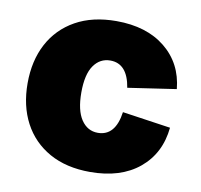

<svg xmlns="http://www.w3.org/2000/svg" viewBox="-67 -624 738 705"><g transform="rotate(10 301.5 -272.0)"><path d="M312.5 9.8Q223.6 9.8 160.4 -25.6Q97.2 -61 63.7 -124.3Q30.3 -187.5 30.3 -271.5Q30.3 -355.5 63.7 -418.7Q97.2 -481.9 160.4 -517.3Q223.6 -552.7 312.5 -552.7Q425.3 -552.7 494.9 -496.3Q564.5 -439.9 573.7 -345.2L393.6 -318.4Q379.4 -406.2 315.4 -406.2Q276.9 -406.2 253.7 -373Q230.5 -339.8 230.5 -272.5Q230.5 -205.6 253.7 -171.1Q276.9 -136.7 315.4 -136.7Q380.9 -136.7 393.6 -227.5L573.7 -201.2Q564 -104 495.1 -47.1Q426.3 9.8 312.5 9.8Z"/></g></svg>

Font: Inter Black
Style: Regular
Weight: 900
Designer: Rasmus Andersson
Foundry: rsms
Version: Version 4.000;git-a52131595